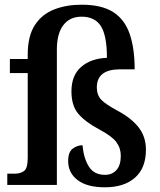

<svg xmlns="http://www.w3.org/2000/svg" viewBox="-20 -787 679 817"><path d="M426 10Q351 10 310.5 -20.5Q270 -51 270 -102Q270 -140 289.5 -154.5Q309 -169 331 -169Q336 -114 358 -78.5Q380 -43 427 -43Q457 -43 475.5 -63.5Q494 -84 494 -124Q494 -157 475 -182.5Q456 -208 401 -237Q343 -268 313.5 -302.5Q284 -337 284 -398Q284 -466 325 -502Q366 -538 435 -541Q435 -635 409.5 -675.5Q384 -716 327 -716Q277 -716 249.5 -680Q222 -644 222 -576V0H11V-48H43Q67 -48 82.5 -59.5Q98 -71 98 -116V-476H22V-536H98V-555Q98 -634 128.5 -680.5Q159 -727 211 -747Q263 -767 327 -767Q412 -767 461 -736Q510 -705 531.5 -643.5Q553 -582 553 -492H491Q392 -492 392 -415Q392 -382 411.5 -362Q431 -342 482 -315Q541 -283 571 -243.5Q601 -204 601 -150Q601 -72 554.5 -31Q508 10 426 10Z"/></svg>

Font: Noto Serif Sinhala SemiCondensed SemiBold
Style: Regular
Weight: 600
Width: 4
Designer: Jelle Bosma - Monotype Design Team
Foundry: Monotype Imaging Inc.
Version: Version 2.007; ttfautohint (v1.8.4.7-5d5b)